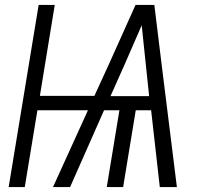

<svg xmlns="http://www.w3.org/2000/svg" viewBox="-20 -755 840 775"><path d="M15 0 136 -735H201L141 -368H361L417 -490L527 -735H603L633 -490L694 0H625L590 -310H528L477 0H411L462 -310H400L263 0H194L335 -310H131L80 0ZM582 -367 569 -490Q565 -531 560.5 -571.5Q556 -612 552 -653Q534 -612 516.5 -571.5Q499 -531 481 -490L426 -367Z"/></svg>

Font: Iosevka Aile Light Oblique
Style: Regular
Weight: 300
Italic angle: -9°
Designer: Belleve Invis
Foundry: Belleve Invis
Version: Version 31.1.0; ttfautohint (v1.8.4)